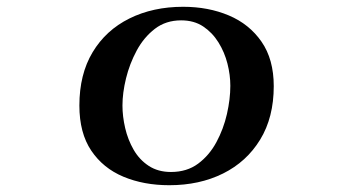

<svg xmlns="http://www.w3.org/2000/svg" viewBox="-20 -541 1040 566"><path d="M659 -288Q659 -320 650.5 -353.5Q642 -387 624 -416Q606 -445 579 -463Q552 -481 514 -481Q469 -481 436.5 -456Q404 -431 383 -392Q362 -353 351.5 -310Q341 -267 341 -230Q341 -198 349 -163.5Q357 -129 374 -99.5Q391 -70 418.5 -52Q446 -34 484 -34Q531 -34 564 -58.5Q597 -83 618 -122Q639 -161 649 -205Q659 -249 659 -288ZM787 -287Q787 -195 747 -129.5Q707 -64 637.5 -29.5Q568 5 479 5Q404 5 344 -20Q284 -45 249 -97Q214 -149 214 -230Q214 -322 253 -387Q292 -452 361.5 -486.5Q431 -521 520 -521Q594 -521 654.5 -495.5Q715 -470 751 -418Q787 -366 787 -287Z"/></svg>

Font: Kaisei Tokumin
Style: Bold
Weight: 700
Designer: Font-Kai, 金井和夫
Foundry: KAZUO KANAI
Version: Version 5.003